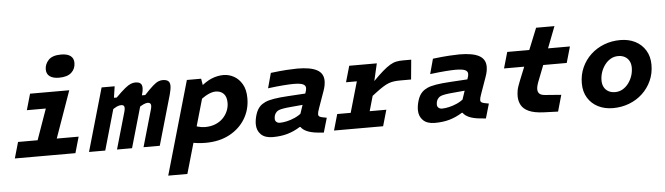

<svg xmlns="http://www.w3.org/2000/svg" viewBox="-55 -985 5022 1449"><g transform="rotate(-5 2456.0 -260.5)"><path d="M334 -477H479L310 0H165ZM182 -477H411L376 -355H147ZM60 -122H519L484 0H25ZM411 -578Q366 -578 341 -596Q316 -614 316 -649Q316 -688 345 -719.5Q374 -751 441 -751Q487 -751 511.5 -733Q536 -715 536 -680Q536 -635 505 -606.5Q474 -578 411 -578Z M823 -477 810 -391H853L806 -336L710 0H587L724 -477ZM776 -291 831 -391Q875 -435 901.5 -456.5Q928 -478 946 -485Q964 -492 980 -492Q1006 -492 1019 -481.5Q1032 -471 1032 -445Q1032 -435 1029.5 -421.5Q1027 -408 1022 -391H1080L1006 -324L913 0H799L880 -282Q882 -290 883 -296.5Q884 -303 884 -308Q884 -331 860 -331Q853 -331 845 -329.5Q837 -328 827 -323.5Q817 -319 804.5 -311Q792 -303 776 -291ZM978 -292 1047 -391Q1088 -435 1112.5 -456.5Q1137 -478 1154 -485Q1171 -492 1187 -492Q1216 -492 1229.5 -480.5Q1243 -469 1243 -443Q1243 -430 1240 -414.5Q1237 -399 1232 -379L1123 0H1000L1081 -282Q1083 -290 1084 -296Q1085 -302 1085 -307Q1085 -331 1060 -331Q1054 -331 1046 -329Q1038 -327 1028 -322.5Q1018 -318 1005.5 -310.5Q993 -303 978 -292Z M1167 230 1370 -477H1478L1489 -413V-386L1312 230ZM1372 -144Q1393 -128 1420.5 -119.5Q1448 -111 1476 -111Q1520 -111 1554.5 -125Q1589 -139 1612.5 -163Q1636 -187 1648.5 -217Q1661 -247 1661 -279Q1661 -325 1638.5 -348Q1616 -371 1578 -371Q1565 -371 1550 -367Q1535 -363 1517.5 -354.5Q1500 -346 1480 -332Q1460 -318 1436 -298L1464 -410Q1514 -454 1558.5 -472Q1603 -490 1648 -490Q1689 -490 1726.5 -469.5Q1764 -449 1788.5 -407Q1813 -365 1813 -300Q1813 -214 1770.5 -144Q1728 -74 1651 -33Q1574 8 1470 8Q1409 8 1354.5 -5Q1300 -18 1246 -45Z M2042 -94Q2064 -94 2094 -100.5Q2124 -107 2155.5 -121Q2187 -135 2211 -156L2193 -49H2187Q2139 -19 2089.5 -5Q2040 9 1978 9Q1920 9 1889.5 -21Q1859 -51 1859 -99Q1859 -133 1871 -171.5Q1883 -210 1905 -232Q1922 -249 1946.5 -260Q1971 -271 2012.5 -278Q2054 -285 2121 -289L2268 -298L2238 -215L2138 -206Q2100 -203 2077.5 -199Q2055 -195 2043.5 -190.5Q2032 -186 2025 -179Q2014 -168 2009.5 -155.5Q2005 -143 2005 -127Q2005 -112 2015.5 -103Q2026 -94 2042 -94ZM2346 -180Q2339 -161 2336.5 -150.5Q2334 -140 2334 -133Q2334 -121 2342 -115.5Q2350 -110 2366 -107L2397 -101L2365 9L2321 5Q2270 0 2238.5 -14Q2207 -28 2193 -49V-123L2249 -290Q2257 -313 2259 -321.5Q2261 -330 2261 -338Q2261 -358 2240 -367.5Q2219 -377 2167 -377Q2142 -377 2093.5 -373.5Q2045 -370 1975 -361L2006 -475Q2080 -484 2129.5 -487Q2179 -490 2207 -490Q2307 -490 2356 -463.5Q2405 -437 2405 -380Q2405 -364 2401.5 -345Q2398 -326 2390 -304Z M2809 -477 2777 -339H2786L2689 0H2545L2682 -477ZM2714 -203 2775 -342Q2821 -389 2853 -416.5Q2885 -444 2909.5 -458.5Q2934 -473 2957 -477.5Q2980 -482 3007 -482H3070L3056 -333H2976Q2947 -333 2925.5 -330Q2904 -327 2884.5 -319.5Q2865 -312 2842 -297.5Q2819 -283 2788.5 -260Q2758 -237 2714 -203ZM2600 -477H2763L2728 -355H2565ZM2478 -122H2850L2815 0H2443Z M3270 -94Q3292 -94 3322 -100.5Q3352 -107 3383.5 -121Q3415 -135 3439 -156L3421 -49H3415Q3367 -19 3317.5 -5Q3268 9 3206 9Q3148 9 3117.5 -21Q3087 -51 3087 -99Q3087 -133 3099 -171.5Q3111 -210 3133 -232Q3150 -249 3174.5 -260Q3199 -271 3240.5 -278Q3282 -285 3349 -289L3496 -298L3466 -215L3366 -206Q3328 -203 3305.5 -199Q3283 -195 3271.5 -190.5Q3260 -186 3253 -179Q3242 -168 3237.5 -155.5Q3233 -143 3233 -127Q3233 -112 3243.5 -103Q3254 -94 3270 -94ZM3574 -180Q3567 -161 3564.5 -150.5Q3562 -140 3562 -133Q3562 -121 3570 -115.5Q3578 -110 3594 -107L3625 -101L3593 9L3549 5Q3498 0 3466.5 -14Q3435 -28 3421 -49V-123L3477 -290Q3485 -313 3487 -321.5Q3489 -330 3489 -338Q3489 -358 3468 -367.5Q3447 -377 3395 -377Q3370 -377 3321.5 -373.5Q3273 -370 3203 -361L3234 -475Q3308 -484 3357.5 -487Q3407 -490 3435 -490Q3535 -490 3584 -463.5Q3633 -437 3633 -380Q3633 -364 3629.5 -345Q3626 -326 3618 -304Z M4018 -250Q4008 -226 4003 -208Q3998 -190 3998 -177Q3998 -155 4011 -142.5Q4024 -130 4058 -128L4175 -119L4140 5L4032 1Q3960 -2 3919.5 -20.5Q3879 -39 3862.5 -69.5Q3846 -100 3846 -137Q3846 -157 3850 -181Q3854 -205 3874 -254L3915 -355H3762L3797 -477H3964L4030 -640H4169L4106 -477H4272L4237 -355H4059Z M4654 -492Q4718 -492 4767 -467Q4816 -442 4844.5 -395.5Q4873 -349 4873 -286Q4873 -220 4848 -165Q4823 -110 4779.5 -69.5Q4736 -29 4678.5 -7Q4621 15 4556 15Q4493 15 4443.5 -10Q4394 -35 4365.5 -81.5Q4337 -128 4337 -191Q4337 -257 4362 -312Q4387 -367 4430.5 -407.5Q4474 -448 4531.5 -470Q4589 -492 4654 -492ZM4582 -104Q4613 -104 4638.5 -118.5Q4664 -133 4683 -158Q4702 -183 4712.5 -213.5Q4723 -244 4723 -277Q4723 -306 4711.5 -327.5Q4700 -349 4678.5 -361Q4657 -373 4628 -373Q4597 -373 4571.5 -358.5Q4546 -344 4527 -319Q4508 -294 4497.5 -263.5Q4487 -233 4487 -200Q4487 -171 4498.5 -149.5Q4510 -128 4531.5 -116Q4553 -104 4582 -104Z"/></g></svg>

Font: Intel One Mono Light
Style: Italic
Weight: 300
Italic angle: -16°
Monospace: yes
Designer: Fred Shallcrass
Foundry: Frere-Jones Type LLC
Version: Version 1.004